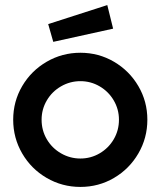

<svg xmlns="http://www.w3.org/2000/svg" viewBox="-20 -729 633 757"><path d="M32 -257Q32 -329 67.5 -389.5Q103 -450 164 -485.5Q225 -521 297 -521Q369 -521 429.5 -485.5Q490 -450 525.5 -389.5Q561 -329 561 -257Q561 -185 525.5 -124Q490 -63 429.5 -27.5Q369 8 297 8Q225 8 164 -27.5Q103 -63 67.5 -124Q32 -185 32 -257ZM449 -257Q449 -298 428.5 -333Q408 -368 373 -388.5Q338 -409 297 -409Q256 -409 220.5 -388.5Q185 -368 164.5 -333Q144 -298 144 -257Q144 -215 164.5 -180Q185 -145 220.5 -124.5Q256 -104 297 -104Q338 -104 373 -124.5Q408 -145 428.5 -180Q449 -215 449 -257ZM170 -634 403 -709 426 -616 190 -564Z"/></svg>

Font: Lineal Medium
Style: Regular
Weight: 600
Designer: Created by Frank Adebiaye with contributions from Anton Moglia & Ariel Martín Pérez
Created by Frank ADEBIAYE with FontF
Foundry: Velvetyne Type Foundry
Version: Version 2.000